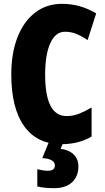

<svg xmlns="http://www.w3.org/2000/svg" viewBox="-20 -744 547 1004"><path d="M320 -578Q270 -578 243 -518Q216 -458 216 -354Q216 -137 328 -137Q363 -137 395 -150Q427 -163 459 -182V-30Q391 10 301 10Q174 10 106.5 -84Q39 -178 39 -355Q39 -465 71 -548Q103 -631 163 -677.5Q223 -724 305 -724Q399 -724 483 -674L438 -534Q410 -554 381 -566Q352 -578 320 -578ZM390 126Q390 178 357 209Q324 240 262 240Q213 240 175 231V141Q192 145 205.5 147Q219 149 230 149Q267 149 267 121Q267 104 249.5 94Q232 84 201 83L235 0H311L297 34Q341 40 365.5 64Q390 88 390 126Z"/></svg>

Font: Noto Sans Thai Looped ExtraCondensed Black
Style: Regular
Weight: 900
Width: 2
Designer: Sasikarn Vongin, Ben Mitchell
Foundry: The Fontpad Ltd
Version: Version 1.001; ttfautohint (v1.8.4.7-5d5b)